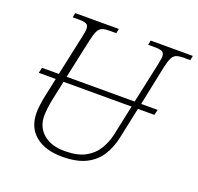

<svg xmlns="http://www.w3.org/2000/svg" viewBox="-126 -850 1027 997"><g transform="rotate(20 387.5 -352.0)"><path d="M315 10Q221 10 167 -34.5Q113 -79 113 -161Q113 -177 116.5 -205Q120 -233 127 -264L147 -358H53L60 -388H153L200 -606Q208 -640 208 -656Q208 -677 195.5 -683Q183 -689 156 -689H120L125 -714H366L361 -689H323Q299 -689 284 -683.5Q269 -678 260 -660Q251 -642 243 -605L196 -388H572L619 -606Q622 -622 624.5 -635Q627 -648 627 -656Q627 -677 614 -683Q601 -689 575 -689H537L542 -714H775L770 -689H733Q709 -689 694 -683.5Q679 -678 670 -660Q661 -642 653 -605L608 -388H699L692 -358H601L565 -188Q553 -130 524.5 -85Q496 -40 445.5 -15Q395 10 315 10ZM156 -158Q156 -97 199 -59.5Q242 -22 318 -22Q388 -22 431 -45.5Q474 -69 497 -107Q520 -145 530 -189L566 -358H190L170 -264Q162 -229 159 -201Q156 -173 156 -158Z"/></g></svg>

Font: Noto Serif ExtraLight
Style: Italic
Weight: 200
Italic angle: -12°
Designer: Monotype Design Team
Foundry: Monotype Imaging Inc.
Version: Version 2.014; ttfautohint (v1.8.4.7-5d5b)